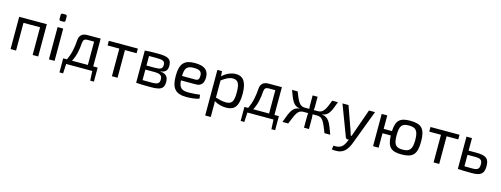

<svg xmlns="http://www.w3.org/2000/svg" viewBox="-17 -1643 7298 2798"><g transform="rotate(15 3632.0 -244.0)"><path d="M496 -487H79V0H162V-418H412V0H496Z M681 -694C663 -694 655 -684 655 -668V-611C655 -593 663 -585 681 -585H721C738 -585 746 -593 746 -611V-668C746 -684 738 -694 721 -694ZM743 0V-487H658V0Z M1375 -68H1308V-487H1108C1029 -487 989 -449 984 -375C977 -269 959 -165 911 -68H855V144H910L918 0H1312L1319 144H1375ZM1227 -68H988C1034 -153 1053 -248 1061 -361C1064 -400 1084 -420 1122 -420H1227Z M1869 -417V-487H1431V-417H1608V0H1693V-417Z M2272 -252C2346 -258 2377 -293 2377 -362C2377 -465 2323 -492 2172 -492C2082 -492 2035 -491 1974 -486V1C2043 6 2096 7 2199 7C2340 7 2394 -20 2394 -120C2394 -198 2363 -242 2272 -249ZM2054 -281V-425C2085 -426 2123 -426 2169 -425C2263 -425 2296 -411 2296 -355C2296 -296 2266 -281 2182 -281ZM2054 -220H2182C2276 -220 2309 -200 2309 -138C2309 -75 2277 -60 2187 -60C2135 -60 2089 -61 2054 -61Z M2822 -202C2903 -202 2938 -253 2938 -340C2937 -445 2875 -499 2728 -499C2572 -499 2505 -436 2505 -245C2505 -58 2570 12 2737 12C2793 12 2881 4 2926 -15L2918 -72C2868 -65 2801 -60 2748 -60C2648 -60 2604 -86 2595 -202ZM2594 -268C2596 -391 2631 -427 2732 -427C2820 -427 2852 -402 2852 -340C2853 -304 2843 -268 2800 -268Z M3138 -487H3069V201H3153V60C3154 26 3154 -4 3151 -38C3207 -4 3269 12 3331 12C3455 12 3515 -53 3515 -241C3515 -410 3467 -499 3347 -499C3277 -499 3199 -465 3145 -409ZM3153 -350C3220 -400 3267 -425 3320 -425C3397 -425 3427 -379 3427 -241C3427 -98 3394 -62 3309 -62C3257 -62 3214 -74 3153 -92Z M4109 -68H4042V-487H3842C3763 -487 3723 -449 3718 -375C3711 -269 3693 -165 3645 -68H3589V144H3644L3652 0H4046L4053 144H4109ZM3961 -68H3722C3768 -153 3787 -248 3795 -361C3798 -400 3818 -420 3856 -420H3961Z M4710 -255C4809 -266 4836 -344 4888 -487H4802C4754 -361 4724 -285 4643 -285H4577C4580 -303 4581 -322 4581 -342V-487H4506V-342C4506 -322 4507 -303 4510 -285H4439C4359 -285 4329 -361 4280 -487H4195C4248 -344 4274 -266 4373 -255V-253C4268 -242 4242 -168 4181 0H4268C4330 -153 4352 -220 4435 -221H4510C4508 -204 4506 -188 4506 -173V0H4581V-173C4581 -188 4579 -204 4577 -221H4647C4732 -220 4754 -153 4815 0H4902C4841 -168 4815 -242 4710 -253Z M5447 -487H5356L5228 -124C5222 -106 5215 -85 5208 -65H5194C5189 -85 5183 -104 5176 -124L5047 -487H4956L5132 -22C5137 -8 5148 0 5163 0H5182L5173 21C5157 62 5133 100 5105 120C5073 142 5030 144 4988 142L4980 201C5051 211 5112 206 5161 169C5209 133 5237 69 5253 27Z M5632 -284V-487H5548V0H5632V-218H5757C5762 -45 5820 9 5976 9C6146 9 6207 -50 6207 -244C6207 -441 6146 -499 5976 -499C5824 -499 5765 -449 5757 -284ZM5975 -63C5870 -63 5838 -106 5838 -245C5838 -385 5870 -427 5975 -427C6083 -427 6118 -385 6119 -245C6118 -106 6083 -63 5975 -63Z M6722 -417V-487H6284V-417H6461V0H6546V-417Z M6910 -298V-487H6827V0H6830C6894 5 6941 6 7038 6C7168 6 7221 -27 7221 -146C7221 -260 7175 -298 7025 -298ZM6910 -62V-235H7025C7111 -235 7134 -213 7134 -149C7134 -77 7105 -61 7025 -61Z"/></g></svg>

Font: SnT
Style: Regular
Weight: 400
Designer: Natanael Gama
Version: Version 1.001;PS 001.001;hotconv 1.0.70;makeotf.lib2.5.58329